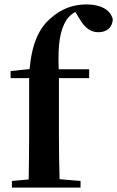

<svg xmlns="http://www.w3.org/2000/svg" viewBox="-20 -850 531 870"><path d="M109 0H345V-30L250 -38C248 -104 247 -170 247 -235V-496H384V-536H246C242 -644 250 -711 282 -761C291 -774 305 -787 321 -796L338 -769C364 -722 392 -704 426 -704C467 -704 490 -729 491 -763C479 -811 428 -830 372 -830C314 -830 258 -812 207 -765C158 -722 125 -656 114 -537L28 -528V-496H112V-235C112 -169 111 -103 110 -37L34 -30V0Z"/></svg>

Font: Noto Serif SC
Style: Bold
Weight: 700
Designer: Ryoko NISHIZUKA 西塚涼子 (kana & ideographs); Frank Grießhammer (Latin, Greek & Cyrillic); Wenlong ZHANG 张文龙 (bopomofo); San
Foundry: Adobe
Version: Version 2.001;hotconv 1.1.0;makeotfexe 2.6.0